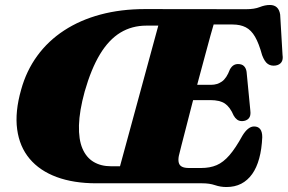

<svg xmlns="http://www.w3.org/2000/svg" viewBox="-20 -737 1157 772"><path d="M793 0H367.5Q276 0 207.8 -25.2Q139.5 -50.5 99 -98.8Q58.5 -147 49 -217Q39.5 -287 65 -376.5Q86 -452.5 129.8 -512.5Q173.5 -572.5 237.8 -614.5Q302 -656.5 384 -678.5Q466 -700.5 563 -700.5L969.5 -700Q1003 -700 1024.2 -708.5Q1045.5 -717 1065 -717Q1100.5 -717 1106.5 -678.5L1116 -516.5Q1119 -497.5 1111.5 -486.8Q1104 -476 1088 -473.5Q1070 -471 1057 -479.8Q1044 -488.5 1034 -515Q1021 -562.5 1005.5 -589.2Q990 -616 968.2 -627.2Q946.5 -638.5 915 -638.5H839Q835 -625.5 826.2 -593.8Q817.5 -562 805.5 -517.5Q793.5 -473 779.8 -422.2Q766 -371.5 753 -321.2Q740 -271 728.8 -227Q717.5 -183 709.5 -152.2Q701.5 -121.5 699 -110Q696 -94 698.8 -83Q701.5 -72 711.5 -66.8Q721.5 -61.5 740 -61.5H788.5Q824.5 -61.5 851.2 -73Q878 -84.5 902.5 -112.8Q927 -141 955 -192Q977.5 -228.5 1001.5 -228.5Q1034.5 -228.5 1034.5 -185.5Q1032.5 -137.5 1022.2 -100Q1012 -62.5 993.8 -37Q975.5 -11.5 949.8 1.8Q924 15 890.5 15Q866.5 15 844.5 7.5Q822.5 0 793 0ZM320.5 -369Q299 -290.5 297.5 -233.2Q296 -176 311.5 -139.8Q327 -103.5 356.5 -86Q386 -68.5 426 -68.5H462.5L616.5 -634H569Q510.5 -634 464 -605.8Q417.5 -577.5 382 -518.8Q346.5 -460 320.5 -369ZM676 -396H829.5Q853 -396 872 -409Q891 -422 904.5 -458Q911 -469.5 919 -474.5Q927 -479.5 937 -479.5Q953 -479.5 961.2 -471Q969.5 -462.5 971.5 -448L986.5 -293Q989.5 -271 980 -260.8Q970.5 -250.5 953.5 -250Q941.5 -250 933.2 -256.2Q925 -262.5 919.5 -272.5Q905 -306.5 884.5 -320.5Q864 -334.5 825.5 -334.5H657.5Z"/></svg>

Font: Fraunces Black
Style: Italic
Weight: 900
Italic angle: -16°
Version: Version 1.000;[b76b70a41]